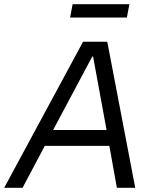

<svg xmlns="http://www.w3.org/2000/svg" viewBox="-62 -900 718 920"><path d="M336 -700H452L586 0H498L457 -229L454 -248L384 -629H380L176 -246L168 -230L46 0H-42ZM147 -277H493L507 -201H107ZM286 -880H558L546 -816H274Z"/></svg>

Font: Fixel Italic Variable 20240409 Display Thin
Style: Italic
Weight: 100
Italic angle: -10°
Designer: AlfaBravo + MacPaw
Foundry: Kyrylo Tkachov, Marchela Mozhyna, Serhii Makarenko, Maria Weinstein, Zakhar Kryvoshyya
Version: Version 1.211;Glyphs 3.2 (3225)